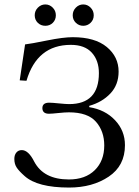

<svg xmlns="http://www.w3.org/2000/svg" viewBox="-20 -824 618 856"><path d="M43.9 -115.2Q43.9 -133.3 53 -144Q62 -154.8 77.1 -154.8Q106.9 -154.8 132.8 -103Q174.8 -23.9 287.1 -23.9Q360.4 -23.9 402.6 -65.4Q444.8 -106.9 444.8 -175.8Q444.8 -238.8 408 -281Q371.1 -323.2 287.1 -323.2Q270 -323.2 240.5 -320.1Q210.9 -316.9 198.2 -316.9Q169.4 -316.9 168.9 -341.8Q168.9 -365.7 198.2 -366.2Q212.4 -366.2 243.2 -363Q273.9 -359.9 288.1 -359.9Q420.9 -359.9 420.9 -498Q420.9 -554.2 389.4 -589.1Q357.9 -624 295.9 -624Q145 -624 98.1 -463.9L67.9 -465.8L91.8 -626Q117.7 -628.9 189.9 -643.6Q262.2 -658.2 304.2 -658.2Q403.3 -658.2 456.1 -614.5Q508.8 -570.8 508.8 -504.9Q508.8 -445.8 471.9 -407Q435.1 -368.2 377.9 -352.1V-346.2Q448.7 -335 492.9 -288.1Q537.1 -241.2 537.1 -176.8Q537.1 -85 464.6 -36.4Q392.1 12.2 288.1 12.2Q147 12.2 89.8 -39.1Q65.9 -60.1 54.9 -76.2Q43.9 -92.3 43.9 -115.2ZM148.4 -722.4Q134.8 -735.8 134.8 -755.9Q134.8 -775.9 148.9 -790Q163.1 -804.2 182.1 -804.2Q201.2 -804.2 215.1 -790Q229 -775.9 229 -755.9Q229 -735.8 215.6 -722.4Q202.1 -709 182.1 -709Q162.1 -709 148.4 -722.4ZM318.1 -722.4Q304.2 -735.8 304.2 -755.9Q304.2 -775.9 318.1 -790Q332 -804.2 351.1 -804.2Q370.1 -804.2 384 -790Q397.9 -775.9 397.9 -755.9Q397.9 -735.8 384 -722.4Q370.1 -709 351.1 -709Q332 -709 318.1 -722.4Z"/></svg>

Font: Linux Libertine Capitals
Style: Small Caps
Weight: 400
Designer: Philipp H. Poll
Foundry: Philipp H. Poll
Version: Version 5.1.3